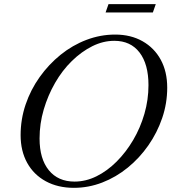

<svg xmlns="http://www.w3.org/2000/svg" viewBox="-20 -890 823 922"><path d="M335 12Q258 12 200 -19.5Q142 -51 110.5 -108Q79 -165 79 -241Q79 -317 103 -388Q127 -459 170.5 -520Q214 -581 271 -627Q328 -673 395 -698.5Q462 -724 533 -724Q608 -724 664.5 -692Q721 -660 752 -603Q783 -546 783 -469Q783 -394 759 -323.5Q735 -253 692.5 -192Q650 -131 593.5 -85Q537 -39 471 -13.5Q405 12 335 12ZM338 -18Q392 -18 443.5 -43.5Q495 -69 540 -114Q585 -159 619.5 -217.5Q654 -276 673.5 -343.5Q693 -411 693 -481Q693 -582 650 -638Q607 -694 529 -694Q475 -694 423 -668Q371 -642 325 -597Q279 -552 244.5 -492Q210 -432 190 -364Q170 -296 170 -225Q170 -127 214.5 -72.5Q259 -18 338 -18ZM487 -830 501 -870H728L714 -830Z"/></svg>

Font: Baskervville
Style: Italic
Weight: 400
Italic angle: -18°
Designer: ANRT
Foundry: ANRT
Version: Version 1.100